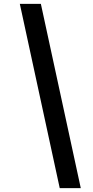

<svg xmlns="http://www.w3.org/2000/svg" viewBox="-20 -832 485 998"><path d="M290.5 146 83 -812H192.4L399.9 146Z"/></svg>

Font: Reddit Sans ExtraBold
Style: Italic
Weight: 800
Italic angle: -11.25°
Designer: Stephen Hutchings
Version: Version 1.013